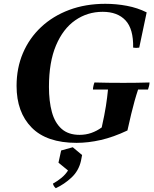

<svg xmlns="http://www.w3.org/2000/svg" viewBox="-20 -735 811 1008"><path d="M382 15Q225 15 146 -65.5Q67 -146 67 -284Q67 -378 100.5 -456.5Q134 -535 196 -593Q258 -651 343.5 -683Q429 -715 533 -715Q590 -715 646 -704.5Q702 -694 750 -670L711 -485Q695 -482 679 -485Q681 -583 639 -628Q597 -673 519 -673Q439 -673 375 -628.5Q311 -584 274 -496.5Q237 -409 237 -279Q237 -203 252.5 -146.5Q268 -90 303.5 -58.5Q339 -27 398 -27Q430 -27 459 -37Q488 -47 514 -66Q529 -133 536 -178Q543 -223 547 -265H468Q468 -273 470.5 -284Q473 -295 476 -302Q511 -301 548.5 -300.5Q586 -300 628 -300Q663 -300 697 -300.5Q731 -301 765 -302Q765 -294 762.5 -283.5Q760 -273 757 -265H705Q695 -235 686.5 -204.5Q678 -174 669 -137Q660 -100 649 -50Q575 -15 509 0Q443 15 382 15ZM362 38 411 79 405 110Q393 162 355.5 197Q318 232 273 253Q261 243 258 229Q283 215 303.5 198Q324 181 337 160L287 119L301 55Z"/></svg>

Font: Poltawski Nowy
Style: Bold Italic
Weight: 700
Italic angle: -12°
Designer: Adam Pótawski, Mateusz Machalski, Borys Kosmynka, Ania Wieluska
Foundry: Capitalics.wtf
Version: Version 1.001;gftools[0.9.25]